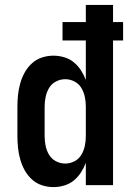

<svg xmlns="http://www.w3.org/2000/svg" viewBox="-20 -755 540 783"><path d="M198 8Q174 8 151 0.5Q128 -7 110 -23.5Q92 -40 80.5 -61Q69 -82 62.5 -105Q56 -128 53.5 -152Q51 -176 51 -200V-320Q51 -344 53.5 -368Q56 -392 62.5 -415Q69 -438 80.5 -459Q92 -480 110 -496.5Q128 -513 151 -520.5Q174 -528 198 -528Q220 -528 242 -521.5Q264 -515 281 -501Q298 -487 310 -468.5Q322 -450 330 -429V-590H235V-665H330V-735H441V-665H482V-590H441V0H330V-91Q322 -70 310 -51.5Q298 -33 281 -19Q264 -5 242 1.5Q220 8 198 8ZM246 -88Q266 -88 284 -97.5Q302 -107 312 -124Q322 -141 326 -160.5Q330 -180 330 -200V-320Q330 -340 326 -359.5Q322 -379 312 -396Q302 -413 284 -422.5Q266 -432 246 -432Q226 -432 208 -422.5Q190 -413 180 -396Q170 -379 166 -359.5Q162 -340 162 -320V-200Q162 -180 166 -160.5Q170 -141 180 -124Q190 -107 208 -97.5Q226 -88 246 -88Z"/></svg>

Font: Iosevka Fixed
Style: Bold
Weight: 700
Monospace: yes
Designer: Belleve Invis
Foundry: Belleve Invis
Version: Version 32.3.0